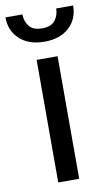

<svg xmlns="http://www.w3.org/2000/svg" viewBox="-107 -772 460 815"><g transform="rotate(-10 123.0 -364.5)"><path d="M166.5 -528.3V0H76.2V-528.3ZM195.8 -729H269Q269 -671.4 230 -635Q190.9 -598.6 123.5 -598.6Q55.7 -598.6 16.4 -635Q-22.9 -671.4 -22.9 -729H50.3Q50.3 -700.2 66.9 -678.2Q83.5 -656.2 123.5 -656.2Q162.6 -656.2 179.2 -678.2Q195.8 -700.2 195.8 -729Z"/></g></svg>

Font: Vazirmatn RD UI FD
Style: Regular
Weight: 400
Designer: Saber Rastikerdar
Foundry: Saber Rastikerdar
Version: Version 33.003